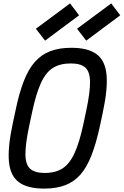

<svg xmlns="http://www.w3.org/2000/svg" viewBox="-20 -1095 727 1129"><path d="M240 14Q141 14 90.5 -24Q40 -62 32.5 -145Q25 -228 54 -364L71 -444Q92 -546 119.5 -617Q147 -688 185 -731Q223 -774 275.5 -794Q328 -814 399 -814Q498 -814 548.5 -776Q599 -738 606.5 -655Q614 -572 585 -436L568 -356Q546 -254 518.5 -183Q491 -112 453.5 -69Q416 -26 363.5 -6Q311 14 240 14ZM243 -78Q306 -78 347.5 -104.5Q389 -131 418 -194Q447 -257 470 -364L487 -444Q510 -552 509.5 -612.5Q509 -673 482 -697.5Q455 -722 396 -722Q333 -722 291 -695.5Q249 -669 220.5 -606.5Q192 -544 169 -436L152 -356Q129 -248 129.5 -187.5Q130 -127 157.5 -102.5Q185 -78 243 -78ZM487 -856 433 -926 634 -1075 687 -1005ZM245 -856 191 -926 392 -1075 445 -1005Z"/></svg>

Font: Victor Mono Thin
Style: Italic
Weight: 100
Italic angle: -12°
Monospace: yes
Designer: Rune Bjørnerås
Version: Version 1.561;gftools[0.9.30]